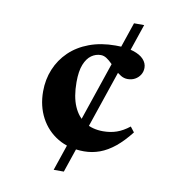

<svg xmlns="http://www.w3.org/2000/svg" viewBox="-77 -747 774 819"><g transform="rotate(10 310.0 -337.5)"><path d="M209 0 438 -675H482L253 0ZM377.5 -568Q424.5 -568 454.8 -558.2Q485 -548.5 500 -532Q515 -515.5 515 -495.5Q515 -478.5 506.5 -465Q498 -451.5 484 -443.8Q470 -436 452 -436Q436.5 -436 422.8 -444.2Q409 -452.5 396.5 -464.5Q384 -476.5 372 -488.8Q360 -501 347.8 -509Q335.5 -517 322.5 -517Q300.5 -517 281.8 -503.8Q263 -490.5 251.5 -461.8Q240 -433 240 -385.5Q240 -322.5 258 -281Q276 -239.5 309 -219Q342 -198.5 387.5 -198.5Q419.5 -198.5 446.2 -207.8Q473 -217 501 -239L518.5 -216.5Q486.5 -175.5 454.8 -149.8Q423 -124 390.2 -112Q357.5 -100 322.5 -100Q257 -100 208.5 -129Q160 -158 133.2 -208.2Q106.5 -258.5 106.5 -322Q106.5 -373.5 125 -418.2Q143.5 -463 178.5 -496.8Q213.5 -530.5 263.8 -549.2Q314 -568 377.5 -568Z"/></g></svg>

Font: Newsreader 24pt
Style: Bold
Weight: 700
Designer: Hugues Gentile
Foundry: Production Type
Version: Version 1.003